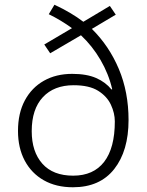

<svg xmlns="http://www.w3.org/2000/svg" viewBox="-20 -847 620 811"><path d="M210 -827Q281 -794 332 -755L444 -822L469 -785L368 -725Q441 -653 482 -555.5Q523 -458 523 -340Q523 -210 462.5 -133Q402 -56 288 -56Q217 -56 165 -85.5Q113 -115 84.5 -168.5Q56 -222 56 -294Q56 -369 85 -423Q114 -477 165.5 -506Q217 -535 285 -535Q346 -535 386 -517.5Q426 -500 451 -469L454 -470Q439 -535 404.5 -594Q370 -653 322 -698L192 -622L167 -659L284 -728Q239 -761 186 -787ZM291 -487Q208 -487 161 -436.5Q114 -386 114 -293Q114 -206 159 -155.5Q204 -105 289 -105Q375 -105 420 -163.5Q465 -222 465 -334Q465 -369 448.5 -404.5Q432 -440 394.5 -463.5Q357 -487 291 -487Z"/></svg>

Font: Noto Sans Malayalam UI Light
Style: Regular
Weight: 300
Designer: Jelle Bosma - Monotype Design Team
Foundry: Monotype Imaging Inc.
Version: Version 2.104; ttfautohint (v1.8.4.7-5d5b)